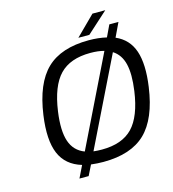

<svg xmlns="http://www.w3.org/2000/svg" viewBox="-134 -982 1053 1171"><g transform="rotate(-15 392.5 -396.5)"><path d="M606.4 -709 641.1 -782.2H698.7L656.7 -693.8Q737.8 -658.7 766.1 -575Q794.4 -491.2 774.4 -351.1Q747.1 -156.7 655.8 -68.8Q564.5 19 390.1 19Q352.5 19 312 14.2L279.8 79.1H221.7L258.8 2.9Q160.2 -26.4 124 -112.3Q87.9 -198.2 109.4 -351.1Q136.7 -545.4 228 -633.3Q319.3 -721.2 494.1 -721.2Q555.2 -721.2 606.4 -709ZM570.3 -633.8Q533.2 -644 483.4 -644Q356 -644 289.6 -575Q223.1 -505.9 201.2 -350.1Q184.6 -231.4 207.3 -164.1Q230 -96.7 295.9 -71.8ZM347.2 -59.1Q372.1 -56.2 400.9 -56.2Q528.3 -56.2 594.7 -125.2Q661.1 -194.3 683.1 -350.1Q697.8 -454.6 682.4 -518.3Q667 -582 618.2 -612.8ZM437.5 -752 558.6 -872.1H639.6L506.8 -752Z"/></g></svg>

Font: Fivo Sans
Style: Italic
Weight: 400
Designer: Alexander Slobzheninov
Foundry: Alexander Slobzheninov
Version: 1.0